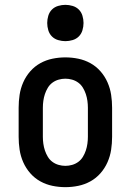

<svg xmlns="http://www.w3.org/2000/svg" viewBox="-20 -765 540 793"><path d="M250 8Q223 8 196.5 2.5Q170 -3 146.5 -16Q123 -29 105 -49.5Q87 -70 76 -95Q65 -120 61 -146.5Q57 -173 57 -200V-320Q57 -347 61 -373.5Q65 -400 76 -425Q87 -450 105 -470.5Q123 -491 146.5 -504Q170 -517 196.5 -522.5Q223 -528 250 -528Q277 -528 303.5 -522.5Q330 -517 353.5 -504Q377 -491 395 -470.5Q413 -450 424 -425Q435 -400 439 -373.5Q443 -347 443 -320V-200Q443 -173 439 -146.5Q435 -120 424 -95Q413 -70 395 -49.5Q377 -29 353.5 -16Q330 -3 303.5 2.5Q277 8 250 8ZM250 -80Q264 -80 278 -84Q292 -88 303.5 -96.5Q315 -105 322.5 -117.5Q330 -130 334.5 -143.5Q339 -157 341 -171.5Q343 -186 343 -200V-320Q343 -334 341 -348.5Q339 -363 334.5 -376.5Q330 -390 322.5 -402.5Q315 -415 303.5 -423.5Q292 -432 278 -436Q264 -440 250 -440Q236 -440 222 -436Q208 -432 196.5 -423.5Q185 -415 177.5 -402.5Q170 -390 165.5 -376.5Q161 -363 159 -348.5Q157 -334 157 -320V-200Q157 -186 159 -171.5Q161 -157 165.5 -143.5Q170 -130 177.5 -117.5Q185 -105 196.5 -96.5Q208 -88 222 -84Q236 -80 250 -80ZM250 -595Q235 -595 220 -599.5Q205 -604 194.5 -614.5Q184 -625 179.5 -640Q175 -655 175 -670Q175 -685 179.5 -700Q184 -715 194.5 -725.5Q205 -736 220 -740.5Q235 -745 250 -745Q265 -745 280 -740.5Q295 -736 305.5 -725.5Q316 -715 320.5 -700Q325 -685 325 -670Q325 -655 320.5 -640Q316 -625 305.5 -614.5Q295 -604 280 -599.5Q265 -595 250 -595Z"/></svg>

Font: Iosevka Curly Slab Semibold
Style: Regular
Weight: 600
Monospace: yes
Designer: Belleve Invis
Foundry: Belleve Invis
Version: Version 22.1.2; ttfautohint (v1.8.4)